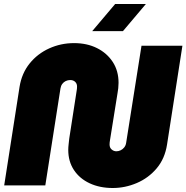

<svg xmlns="http://www.w3.org/2000/svg" viewBox="-20 -929 934 962"><path d="M545 13Q480 13 429.5 -10.5Q379 -34 350.5 -77Q322 -120 322 -178Q322 -191 324 -208Q326 -225 327 -235L364 -474Q365 -479 365.5 -484.5Q366 -490 366 -496Q366 -510 356.5 -519Q347 -528 332 -528Q320 -528 309.5 -523Q299 -518 292 -508.5Q285 -499 283 -486L207 0H1L78 -494Q89 -562 128.5 -611Q168 -660 226.5 -686.5Q285 -713 351 -713Q416 -713 466 -688Q516 -663 545 -618.5Q574 -574 574 -514Q574 -501 572.5 -487Q571 -473 569 -463L531 -226Q530 -221 529.5 -215.5Q529 -210 529 -205Q529 -189 539.5 -180Q550 -171 563 -171Q574 -171 584.5 -176Q595 -181 602.5 -190.5Q610 -200 612 -213L689 -700H894L817 -205Q806 -134 765 -85.5Q724 -37 665.5 -12Q607 13 545 13ZM442 -773 557 -909H711L596 -773Z"/></svg>

Font: MuseoModerno Thin Black
Style: Italic
Weight: 900
Italic angle: -9°
Version: Version 1.003